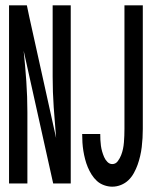

<svg xmlns="http://www.w3.org/2000/svg" viewBox="-20 -690 590 722"><path d="M14 0V-670H81L90 -627L191 -171Q186 -229 182 -286.5Q178 -344 178 -402V-670H246V0H180L69 -499Q75 -441 79 -383.5Q83 -326 83 -268V0ZM402 12Q387 12 371.5 6.5Q356 1 344.5 -9.5Q333 -20 324.5 -33.5Q316 -47 310 -61.5Q304 -76 300 -91.5Q296 -107 293.5 -122.5Q291 -138 290 -154Q289 -170 289 -186H357Q357 -175 357.5 -164Q358 -153 359.5 -142Q361 -131 364 -120.5Q367 -110 371.5 -99.5Q376 -89 384 -81Q392 -73 402 -73Q415 -73 423 -84Q431 -95 435.5 -106.5Q440 -118 442.5 -130Q445 -142 446 -154.5Q447 -167 447.5 -179.5Q448 -192 448 -205V-670H517V-205Q517 -188 516 -171Q515 -154 513 -137Q511 -120 507 -103Q503 -86 497.5 -70.5Q492 -55 483.5 -39.5Q475 -24 463 -12.5Q451 -1 435 5.5Q419 12 402 12Z"/></svg>

Font: Lode Dark Term
Style: Bold
Weight: 700
Monospace: yes
Designer: Belleve Invis
Foundry: Belleve Invis
Version: Version 29.2.0